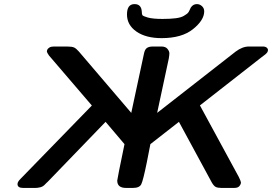

<svg xmlns="http://www.w3.org/2000/svg" viewBox="-20 -922 1335 942"><path d="M65.9 -19Q65.9 -30.3 81.1 -44.9L430.2 -403.8V-404.8L220.2 -649.9Q210.4 -664.1 210 -668.9Q210 -672.9 211.9 -678Q213.9 -683.1 221.9 -688.5Q230 -693.8 243.2 -693.8H308.1Q333 -693.8 343.5 -689Q354 -684.1 367.2 -668.9L624 -368.2L686 -657.2Q689.9 -678.2 700 -686Q710 -693.8 730 -693.8H772Q792 -693.8 801.5 -682.4Q811 -670.9 811 -660.2Q811 -652.3 808.1 -634.8L751 -368.2L1136.2 -668.9Q1169.4 -693.8 1201.2 -693.8H1272Q1291 -692.9 1294.9 -678.2Q1294.9 -674.3 1293.9 -671.1Q1293 -668 1291.5 -665.5Q1290 -663.1 1287.1 -660.2Q1284.2 -657.2 1281.5 -655Q1278.8 -652.8 1272.9 -648.4Q1267.1 -644 1263.2 -641.1L960.9 -404.8L1151.9 -53.2Q1161.6 -33.2 1162.1 -26.9Q1162.1 -18.1 1154.5 -9Q1147 0 1129.9 0H1065.9Q1047.9 0 1038.3 -4.9Q1028.8 -9.8 1019 -26.9L857.9 -324.2L717.8 -214.8Q710.9 -179.7 700.2 -125Q682.1 -36.1 673.1 -18.1Q664.1 0 632.8 0H598.1Q555.2 0 555.2 -36.1Q555.2 -43 590.8 -214.8L498 -324.2L214.8 -30.8Q212.9 -28.8 208 -24.4Q203.1 -20 202.1 -18.6Q201.2 -17.1 197 -13.4Q192.9 -9.8 190.9 -8.8Q189 -7.8 185.5 -5.9Q182.1 -3.9 179 -3.4Q175.8 -2.9 171.9 -2Q168 -1 163.6 -0.5Q159.2 0 153.8 0H92.8Q65.9 0 65.9 -19ZM603 -851.1Q603 -901.9 640.1 -901.9Q674.3 -901.9 675.8 -862.8Q675.8 -853 678.5 -847.9Q681.2 -842.8 705.6 -835.9Q730 -829.1 777.8 -829.1Q815.9 -829.1 842 -832.5Q868.2 -835.9 881.6 -844Q895 -852.1 900.4 -856.9Q905.8 -861.8 910.4 -872.8Q915 -883.8 916 -884.8Q927.2 -901.9 945.8 -901.9Q960 -901.9 970.9 -891.8Q981.9 -881.8 981.9 -866.2Q981.9 -823.2 927 -779.1Q872.1 -734.9 772.9 -734.9Q695.8 -734.9 649.4 -767.1Q603 -799.3 603 -851.1Z"/></svg>

Font: CMU Sans Serif
Style: BoldOblique
Weight: 700
Italic angle: -12°
Version: Version 0.7.0